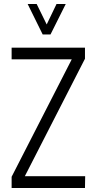

<svg xmlns="http://www.w3.org/2000/svg" viewBox="-20 -938 483 958"><path d="M193 -766 118 -918H163L213 -816L262 -918H308L232 -766ZM38 0V-56L338 -642H38V-700H404V-645L104 -59H405L404 0Z"/></svg>

Font: Stick No Bills Light
Style: Regular
Weight: 300
Version: Version 2.000